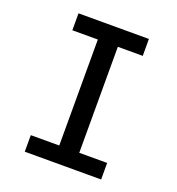

<svg xmlns="http://www.w3.org/2000/svg" viewBox="-132 -831 863 938"><g transform="rotate(20 300.0 -362.5)"><path d="M101 -86H249V-637H116.5V-725H482.5V-637H353V-86H498V0H101Z"/></g></svg>

Font: JuliaMono Medium
Style: Regular
Weight: 500
Monospace: yes
Designer: cormullion
Foundry: corm
Version: Version 0.054; ttfautohint (v1.8.4)